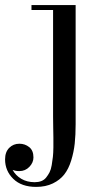

<svg xmlns="http://www.w3.org/2000/svg" viewBox="-88 -480 413 760"><path d="M211.4 -460V11.7Q211.4 54.2 207.8 88.1Q204.1 122.1 193.8 155.3Q183.6 188.5 166.5 210.4Q149.4 232.4 121.1 246.1Q92.8 259.8 55.2 259.8Q-2.9 259.8 -35.4 228Q-67.9 196.3 -67.9 150.9Q-67.9 121.6 -51.5 105.2Q-35.2 88.9 -11.2 88.9Q10.7 88.9 27.6 102.3Q44.4 115.7 44.4 143.1Q44.4 163.6 28.3 180.4Q12.2 197.3 -11.7 197.3Q-26.9 197.3 -38.1 192.4Q-26.4 214.4 -3.7 227.8Q19 241.2 49.3 241.2Q64 241.2 75.4 236.8Q86.9 232.4 94.7 222.7Q102.5 212.9 108.2 201.9Q113.8 190.9 116.7 173.6Q119.6 156.2 121.3 141.4Q123 126.5 123.3 103.8Q123.5 81.1 123.3 64.5Q123 47.9 122.6 22.2Q122.1 -3.4 122.1 -20V-440.4H36.6V-460Z"/></svg>

Font: Bodoni* 11pt
Style: Regular
Weight: 400
Version: Version 2.3